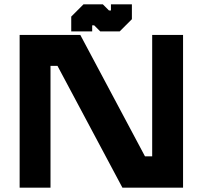

<svg xmlns="http://www.w3.org/2000/svg" viewBox="-20 -860 929 880"><path d="M70 0V-700H348L644.5 -143.5H677.5V-700H819V0H541L243.5 -558H211.5V0ZM306.5 -716V-784L362.5 -840H451.5L479.5 -812H488.5V-840H584.5V-772L528.5 -716H439.5L411.5 -744H402.5V-716Z"/></svg>

Font: Tourney Expanded Black
Style: Regular
Weight: 900
Width: 7
Designer: Tyler Finck
Foundry: Etcetera Type Co
Version: Version 1.010; ttfautohint (v1.8.3)